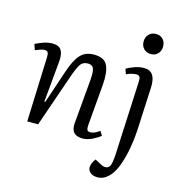

<svg xmlns="http://www.w3.org/2000/svg" viewBox="-136 -875 1158 1227"><g transform="rotate(15 442.5 -262.0)"><path d="M579 -35Q561 -19 527.5 -2.5Q494 14 463 14Q382 14 390 -69L416 -365Q420 -419 410.5 -438.5Q401 -458 374 -458Q339 -458 322 -430.5Q305 -403 284 -341L166 0H94L110 -430Q111 -452 105 -461Q99 -470 83 -470Q65 -470 23 -452L10 -490Q26 -499 59 -511Q92 -523 122 -523Q165 -523 181 -497Q197 -471 192 -421L167 -152L173 -150L247 -370Q273 -449 306 -486Q339 -523 397 -523Q465 -523 486 -479Q507 -435 500 -350L477 -80Q475 -56 480 -46.5Q485 -37 501 -37Q515 -37 530.5 -44Q546 -51 561 -63ZM680 -686Q680 -715 698 -734Q716 -753 745 -753Q774 -753 791.5 -734.5Q809 -716 809 -687Q809 -658 791.5 -639Q774 -620 745 -620Q716 -620 698 -638.5Q680 -657 680 -686ZM788 -122Q785 -68 774.5 -8.5Q764 51 746 102.5Q728 154 703 184Q666 229 619 229Q589 229 572 214.5Q555 200 555 181Q555 152 579 122L618 143Q646 159 666 150Q686 141 690 99Q694 72 694.5 52Q695 32 697 -6L717 -430Q718 -453 712 -462Q706 -471 691 -471Q662 -471 625 -454L613 -488Q631 -499 663.5 -511Q696 -523 729 -523Q807 -523 802 -413Z"/></g></svg>

Font: Literata 36pt
Style: Italic
Weight: 400
Italic angle: -2°
Designer: Latin by Veronika Burian and Jose Scaglione. Greek by Irene Vlachou. Cyrillic by Vera Evstafieva
Foundry: TypeTogether
Version: Version 3.002